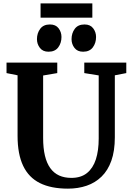

<svg xmlns="http://www.w3.org/2000/svg" viewBox="-20 -1116 783 1144"><path d="M384.9 8Q284.3 8 217.8 -25.1Q151.2 -58.2 118 -127.9Q84.7 -197.6 84.7 -306.6V-667.3L18.9 -680.5V-743H321.2V-680.5L237 -666.2V-293.9Q237 -233 247.8 -188.2Q258.5 -143.4 279.8 -114Q301.1 -84.6 332.5 -70.3Q363.9 -56.1 405.4 -56.1Q462.4 -56.1 498.3 -85Q534.2 -114 551.2 -166.4Q568.1 -218.9 568.1 -290V-666.7L482.2 -680.5V-743H732.5V-680.5L664.2 -667.3V-298Q664.2 -216.5 643.5 -158.4Q622.9 -100.4 585 -63.6Q547.2 -26.8 496.2 -9.4Q445.2 8 384.9 8ZM268.5 -807.9Q235.1 -807.9 217.7 -830.7Q200.2 -853.4 200.2 -882.7Q200.2 -918.2 219.5 -944.2Q238.7 -970.2 277 -970.2H278Q311.9 -970.2 329.1 -947.5Q346.3 -924.7 346.3 -895.5Q346.3 -859.9 327.1 -833.9Q307.9 -807.9 269.5 -807.9ZM474.6 -807.9Q441.1 -807.9 423.7 -830.7Q406.3 -853.4 406.3 -882.7Q406.3 -918.2 425.5 -944.2Q444.7 -970.2 483.1 -970.2H484.1Q517.9 -970.2 535.1 -947.5Q552.4 -924.7 552.4 -895.5Q552.4 -859.9 533.2 -833.9Q513.9 -807.9 475.6 -807.9ZM530.2 -1095.9V-1010.7H221.7V-1095.9Z"/></svg>

Font: Merriweather Light
Style: Regular
Weight: 300
Version: Version 2.100